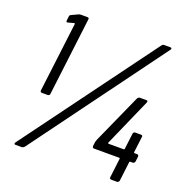

<svg xmlns="http://www.w3.org/2000/svg" viewBox="-126 -814 895 929"><g transform="rotate(20 321.5 -350.0)"><path d="M135 -700H168Q178 -700 176 -690L127 -290Q127 -286 124 -283Q121 -280 116 -280H86Q82 -280 79.5 -283Q77 -286 78 -290L122 -647Q122 -649 120.5 -650.5Q119 -652 118 -651L89 -643L86 -642Q78 -642 80 -652L82 -670Q82 -679 90 -682L122 -697Q128 -700 135 -700ZM49 -12 551 -693Q556 -700 563 -700H595Q601 -700 602 -696.5Q603 -693 599 -688L98 -7Q91 0 85 0H53Q47 0 46 -3.5Q45 -7 49 -12ZM629 -149 626 -123Q625 -119 622 -116Q619 -113 615 -113H602Q598 -113 598 -109L586 -10Q585 -6 582 -3Q579 0 575 0H546Q541 0 538.5 -3Q536 -6 537 -10L549 -109Q549 -113 546 -113H416Q407 -113 407 -123L410 -146Q412 -154 414 -158L528 -412Q533 -420 541 -420H573Q584 -420 579 -409L471 -164Q470 -163 471 -161Q472 -159 474 -159H551Q553 -159 554.5 -160Q556 -161 556 -163L566 -244Q566 -248 569 -251Q572 -254 577 -254H606Q616 -254 614 -244L604 -163Q604 -159 608 -159H620Q625 -159 627.5 -156Q630 -153 629 -149Z"/></g></svg>

Font: Barlow Condensed
Style: Italic
Weight: 400
Width: 3
Italic angle: -7°
Designer: Jeremy Tribby
Foundry: Tribby Type
Version: Version 1.408